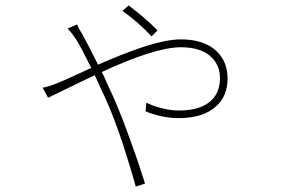

<svg xmlns="http://www.w3.org/2000/svg" viewBox="-20 -627 1040 707"><path d="M538 -493Q491 -544 431 -587L454 -607Q465 -599 477 -589Q491 -578 505 -566Q539 -537 560 -515ZM264 -537Q269 -523 283 -501Q298 -475 341 -389Q435 -430 501 -452Q591 -482 646 -482Q730 -482 776 -440Q818 -401 818 -338Q818 -272 774 -234Q727 -192 637 -192Q605 -192 569 -200Q540 -207 516 -217L519 -249Q543 -237 570 -230Q606 -220 639 -220Q721 -220 760 -259Q790 -289 790 -339Q790 -384 761 -414Q724 -453 646 -453Q552 -453 355 -362L366 -339L376 -316Q389 -289 396 -273Q428 -201 463 -102Q476 -67 491 -22Q496 -6 503 15L509 33L514 49L480 60L475 43L470 25Q464 4 459 -12Q445 -56 434 -92Q402 -189 370 -261L349 -306L329 -350Q306 -339 278 -326Q261 -317 231 -303Q176 -276 157 -267L137 -304Q160 -308 189 -320Q205 -326 242 -343L259 -351L277 -359Q301 -370 316 -377Q277 -456 262 -479L259 -484L255 -489L247 -501Q236 -515 229 -522Z"/></svg>

Font: Noto Sans CJK TC Thin
Style: Regular
Weight: 250
Designer: Ryoko NISHIZUKA ???? (kana & ideographs); Paul D. Hunt (Latin, Greek & Cyrillic); Wenlong ZHANG ??? (bopomofo); Sandoll 
Foundry: Adobe Systems Incorporated
Version: Version 1.004 January 19, 2016